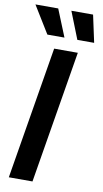

<svg xmlns="http://www.w3.org/2000/svg" viewBox="-103 -992 558 1038"><g transform="rotate(10 176.5 -472.5)"><path d="M274.9 -727.5 154.3 0H24.4L145 -727.5ZM260.3 -795.9 201.2 -945.3H320.3L352.5 -795.9ZM95.7 -795.9 3.9 -945.3H128.9L189.5 -795.9Z"/></g></svg>

Font: Inter 20pt SemiBold
Style: Italic
Weight: 600
Italic angle: -9.3988°
Version: Version 4.001;git-66647c0bb